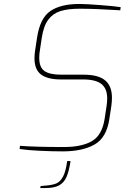

<svg xmlns="http://www.w3.org/2000/svg" viewBox="-20 -758 629 969"><path d="M79 -6 81 -22Q161 -16 302 -16Q392 -16 443.5 -45.5Q495 -75 508 -158L518 -224Q521 -244 521 -261Q521 -311 492 -334Q463 -357 400 -357H288Q220 -357 187 -382Q154 -407 154 -464Q154 -481 157 -502L167 -568Q182 -667 234.5 -702.5Q287 -738 380 -738Q413 -738 484.5 -732.5Q556 -727 589 -722L587 -706Q461 -714 382 -714Q323 -714 285 -702Q247 -690 223.5 -658.5Q200 -627 191 -568L181 -502Q178 -483 178 -466Q178 -418 204.5 -399.5Q231 -381 290 -381H404Q476 -381 510.5 -352.5Q545 -324 545 -265Q545 -247 542 -224L532 -158Q518 -63 457 -28.5Q396 6 297 6Q244 6 181 3Q118 0 79 -6ZM185 181 217 178Q249 175 267 166.5Q285 158 298.5 132.5Q312 107 319 55H336Q328 108 315 136.5Q302 165 277.5 178Q253 191 210 191H183Z"/></svg>

Font: Exo Thin
Style: Italic
Weight: 250
Italic angle: -9°
Designer: Natanael Gama
Foundry: Natanael Gama
Version: Version 1.500; ttfautohint (v1.6)